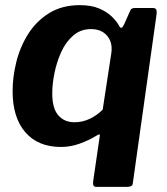

<svg xmlns="http://www.w3.org/2000/svg" viewBox="-20 -561 649 746"><path d="M353 165Q339 165 342 143L367 -28Q369 -37 367 -38.5Q365 -40 355 -34Q324 -15 288.5 -2.5Q253 10 217 10Q128 10 78.5 -47Q29 -104 29 -207Q29 -262 43.5 -320.5Q58 -379 89.5 -429Q121 -479 171 -510Q221 -541 290 -541Q334 -541 364 -528.5Q394 -516 414 -497Q434 -478 445 -457Q448 -452 452.5 -453.5Q457 -455 463 -468L483 -513Q487 -524 491.5 -527Q496 -530 505 -530H573Q583 -530 586.5 -525Q590 -520 588 -503L496 151Q495 160 488.5 162.5Q482 165 475 165H353ZM269 -86Q301 -86 329 -99.5Q357 -113 379 -135L412 -351Q417 -380 408.5 -401.5Q400 -423 381 -435.5Q362 -448 334 -448Q293 -448 264 -422.5Q235 -397 217.5 -358Q200 -319 191.5 -276.5Q183 -234 183 -198Q183 -140 206.5 -113Q230 -86 269 -86Z"/></svg>

Font: Libre Franklin Thin
Style: Bold Italic
Weight: 700
Italic angle: -8°
Version: Version 3.000